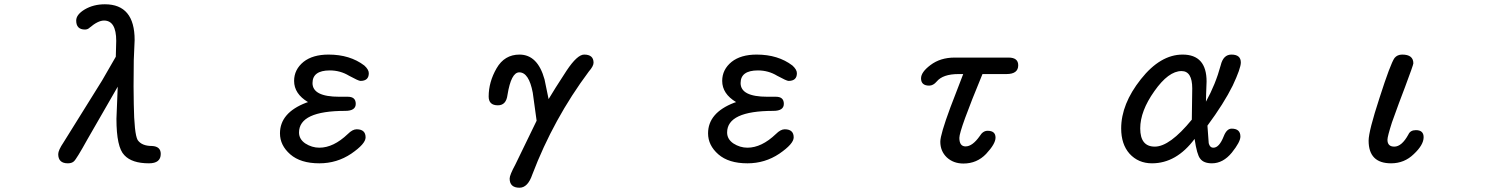

<svg xmlns="http://www.w3.org/2000/svg" viewBox="-20 -742 7040 897"><path d="M252 -22Q252 -40 277 -77L457 -366L521 -477L523 -551Q523 -646 466 -646Q438 -646 399 -613Q390 -604 377 -604Q336 -604 336 -646Q336 -674 376 -698Q417 -722 470 -722Q609 -722 609 -555L605 -461L604 -339L605 -256Q607 -117 623 -88Q642 -60 690 -60Q731 -58 731 -23Q731 21 676 21Q596 21 561 -17Q524 -54 524 -187L530 -337L389 -92Q337 2 325 12Q315 21 297 21Q252 21 252 -22Z M1336 -21Q1288 -63 1288 -119Q1288 -215 1410 -262L1419 -265Q1354 -304 1354 -364Q1354 -417 1398 -453Q1441 -487 1515 -487Q1615 -487 1682 -436Q1703 -417 1703 -400Q1703 -364 1664 -364Q1655 -364 1611 -388Q1570 -413 1521 -413Q1440 -413 1440 -354Q1440 -290 1565 -290H1605Q1642 -290 1642 -257Q1642 -224 1593 -224Q1377 -224 1377 -123Q1377 -92 1406 -72Q1437 -52 1472 -52Q1538 -52 1605 -116Q1627 -138 1646 -138Q1688 -138 1688 -100Q1688 -70 1621 -24Q1554 21 1472 21Q1384 21 1336 -21Z M2361 92Q2361 76 2388 26L2487 -178L2469 -309Q2451 -404 2406 -404Q2368 -404 2351 -299Q2345 -250 2306 -250Q2263 -250 2263 -291Q2263 -359 2300 -423Q2337 -487 2407 -487Q2492 -487 2524 -371L2543 -279Q2567 -320 2627 -412Q2677 -487 2709 -487Q2753 -487 2753 -449Q2753 -433 2731 -408Q2566 -187 2467 73Q2446 135 2407 135Q2361 135 2361 92Z M3336 -21Q3288 -63 3288 -119Q3288 -215 3410 -262L3419 -265Q3354 -304 3354 -364Q3354 -417 3398 -453Q3441 -487 3515 -487Q3615 -487 3682 -436Q3703 -417 3703 -400Q3703 -364 3664 -364Q3655 -364 3611 -388Q3570 -413 3521 -413Q3440 -413 3440 -354Q3440 -290 3565 -290H3605Q3642 -290 3642 -257Q3642 -224 3593 -224Q3377 -224 3377 -123Q3377 -92 3406 -72Q3437 -52 3472 -52Q3538 -52 3605 -116Q3627 -138 3646 -138Q3688 -138 3688 -100Q3688 -70 3621 -24Q3554 21 3472 21Q3384 21 3336 -21Z M4403 -7Q4373 -36 4373 -80Q4373 -113 4420 -240L4480 -396H4458Q4385 -396 4356 -361Q4340 -342 4321 -342Q4283 -342 4283 -376Q4283 -405 4327 -438Q4373 -473 4440 -473H4692Q4737 -473 4737 -437Q4737 -396 4682 -396H4570Q4462 -135 4462 -98Q4462 -58 4491 -58Q4523 -58 4557 -106Q4572 -131 4594 -131Q4631 -131 4631 -99Q4631 -70 4587 -23Q4544 22 4481 22Q4434 22 4403 -7Z M5257 -24Q5218 -68 5218 -142Q5218 -256 5310 -372Q5401 -487 5505 -487Q5617 -487 5617 -361L5615 -307L5614 -267Q5659 -348 5683 -437Q5695 -487 5733 -487Q5777 -487 5777 -450Q5777 -423 5739 -342Q5698 -259 5621 -155L5627 -73Q5632 -52 5649 -52Q5676 -52 5697 -105Q5711 -141 5734 -141Q5775 -141 5775 -104Q5775 -79 5735 -29Q5694 21 5642 21Q5603 21 5587 -1Q5572 -19 5561 -93Q5476 21 5362 21Q5298 21 5257 -24ZM5375 -57Q5445 -57 5548 -183L5550 -329Q5550 -410 5500 -410Q5439 -410 5373 -316Q5307 -223 5307 -142Q5307 -57 5375 -57Z M6374 -85Q6374 -129 6425 -285Q6476 -444 6495 -471Q6508 -487 6531 -487Q6583 -487 6583 -446Q6583 -439 6544 -335Q6518 -268 6483 -170Q6462 -104 6462 -89Q6462 -57 6494 -57Q6529 -57 6560 -114Q6569 -134 6595 -134Q6631 -134 6631 -101Q6631 -65 6585 -22Q6541 21 6479 21Q6374 21 6374 -85Z"/></svg>

Font: 寒蝉全圆体
Style: Regular
Weight: 400
Designer: Warren2060
      Designed by Motoya company      

      [Varela Round]
      Joe Prince(Latin component); Avraham Cornf
Foundry: ChillType
Version: Version 3.200